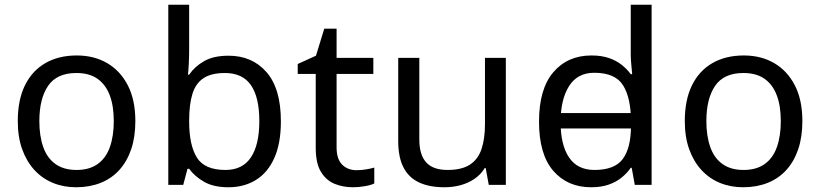

<svg xmlns="http://www.w3.org/2000/svg" viewBox="-20 -780 3459 810"><path d="M551 -269Q551 -202 533.5 -150.5Q516 -99 483.5 -63Q451 -27 404.5 -8.5Q358 10 301 10Q248 10 203 -8.5Q158 -27 125 -63Q92 -99 73.5 -150.5Q55 -202 55 -269Q55 -358 85 -419.5Q115 -481 171 -513.5Q227 -546 304 -546Q377 -546 432.5 -513.5Q488 -481 519.5 -419.5Q551 -358 551 -269ZM146 -269Q146 -206 162.5 -159.5Q179 -113 214 -88Q249 -63 303 -63Q357 -63 392 -88Q427 -113 443.5 -159.5Q460 -206 460 -269Q460 -333 443 -378Q426 -423 391.5 -447.5Q357 -472 302 -472Q220 -472 183 -418Q146 -364 146 -269Z M778 -575Q778 -541 776.5 -511.5Q775 -482 773 -465H778Q801 -499 841 -522Q881 -545 944 -545Q1044 -545 1104.5 -475.5Q1165 -406 1165 -268Q1165 -176 1137.5 -114Q1110 -52 1060 -21Q1010 10 944 10Q881 10 841 -13Q801 -36 778 -68H771L753 0H690V-760H778ZM929 -472Q872 -472 839 -450.5Q806 -429 792 -384.5Q778 -340 778 -271V-267Q778 -168 810.5 -115.5Q843 -63 931 -63Q1003 -63 1038.5 -116Q1074 -169 1074 -269Q1074 -370 1038.5 -421Q1003 -472 929 -472Z M1484 -62Q1504 -62 1525 -65.5Q1546 -69 1559 -73V-6Q1545 1 1519 5.5Q1493 10 1469 10Q1427 10 1391.5 -4.5Q1356 -19 1334 -55Q1312 -91 1312 -156V-468H1236V-510L1313 -545L1348 -659H1400V-536H1555V-468H1400V-158Q1400 -109 1423.5 -85.5Q1447 -62 1484 -62Z M2114 -536V0H2042L2029 -71H2025Q2008 -43 1981 -25Q1954 -7 1922 1.5Q1890 10 1855 10Q1791 10 1747.5 -10.5Q1704 -31 1682 -74Q1660 -117 1660 -185V-536H1749V-191Q1749 -127 1778 -95Q1807 -63 1868 -63Q1928 -63 1962.5 -85.5Q1997 -108 2011.5 -151.5Q2026 -195 2026 -257V-536Z M2303 -238V-303H2679V-238ZM2474 10Q2374 10 2314 -59.5Q2254 -129 2254 -267Q2254 -405 2314.5 -475.5Q2375 -546 2475 -546Q2517 -546 2548 -535.5Q2579 -525 2602 -507Q2625 -489 2641 -467H2647Q2646 -480 2643.5 -505.5Q2641 -531 2641 -546V-760H2729V0H2658L2645 -72H2641Q2625 -49 2602 -30.5Q2579 -12 2547.5 -1Q2516 10 2474 10ZM2488 -63Q2573 -63 2607.5 -109.5Q2642 -156 2642 -250V-266Q2642 -366 2609 -419.5Q2576 -473 2487 -473Q2416 -473 2380.5 -416.5Q2345 -360 2345 -265Q2345 -169 2380.5 -116Q2416 -63 2488 -63Z M3365 -269Q3365 -202 3347.5 -150.5Q3330 -99 3297.5 -63Q3265 -27 3218.5 -8.5Q3172 10 3115 10Q3062 10 3017 -8.5Q2972 -27 2939 -63Q2906 -99 2887.5 -150.5Q2869 -202 2869 -269Q2869 -358 2899 -419.5Q2929 -481 2985 -513.5Q3041 -546 3118 -546Q3191 -546 3246.5 -513.5Q3302 -481 3333.5 -419.5Q3365 -358 3365 -269ZM2960 -269Q2960 -206 2976.5 -159.5Q2993 -113 3028 -88Q3063 -63 3117 -63Q3171 -63 3206 -88Q3241 -113 3257.5 -159.5Q3274 -206 3274 -269Q3274 -333 3257 -378Q3240 -423 3205.5 -447.5Q3171 -472 3116 -472Q3034 -472 2997 -418Q2960 -364 2960 -269Z"/></svg>

Font: usinhala25
Style: Book
Weight: 400
Designer: Jelle Bosma - Monotype Design Team
Foundry: Monotype Imaging Inc.
Version: Version 2.003